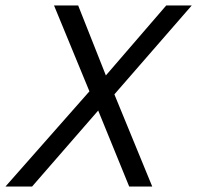

<svg xmlns="http://www.w3.org/2000/svg" viewBox="-54 -680 719 700"><path d="M-34 0 272 -347 143 -660H231L332 -405L552 -660H645L363 -336L501 0H417L304 -277L63 0Z"/></svg>

Font: Elaine Sans
Style: Italic
Weight: 400
Italic angle: -13°
Designer: Wei Huang
Foundry: Wei Huang
Version: Version 2.001;December 24, 2019;FontCreator 12.0.0.2547 64-b